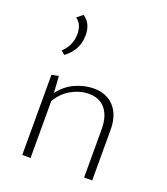

<svg xmlns="http://www.w3.org/2000/svg" viewBox="-134 -822 795 916"><g transform="rotate(20 263.5 -364.0)"><path d="M175 -640Q175 -564 111 -517L92 -533Q136 -574 136 -631Q136 -683 103 -704L132 -728Q175 -701 175 -640ZM300 -415Q365 -415 403 -373Q441 -331 441 -257V0H400V-244Q400 -310 370.5 -346.5Q341 -383 286 -383Q242 -383 199 -359.5Q156 -336 128 -289V0H86V-407L121 -414L127 -330Q159 -373 206 -394Q253 -415 300 -415Z"/></g></svg>

Font: EauTestInfant Light
Style: Regular
Weight: 300
Designer: Christian Thalmann (Catharsis Fonts)
Version: Version 0.001;PS 000.001;hotconv 1.0.88;makeotf.lib2.5.64775